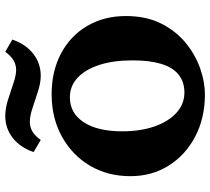

<svg xmlns="http://www.w3.org/2000/svg" viewBox="-55 -746 810 740"><g transform="rotate(-90 350.0 -376.0)"><path d="M356.4 8.8Q265.6 8.8 194.3 -28.3Q123 -65.4 82 -130.4Q41 -195.3 41 -278.3Q41 -366.2 81.5 -434.6Q122.1 -502.9 193.8 -542.5Q265.6 -582 356.4 -582Q445.3 -582 513.7 -545.9Q582 -509.8 620.1 -444.8Q658.2 -379.9 658.2 -295.9Q658.2 -216.8 628.9 -159.2Q599.6 -101.6 553.7 -64.5Q507.8 -27.3 455.6 -9.3Q403.3 8.8 356.4 8.8ZM363.3 -70.3Q405.3 -70.3 433.1 -93.3Q460.9 -116.2 474.1 -160.6Q487.3 -205.1 487.3 -269.5Q487.3 -344.7 469.7 -398.4Q452.1 -452.1 420.4 -481.9Q388.7 -511.7 344.7 -511.7Q284.2 -511.7 249 -458.5Q213.9 -405.3 213.9 -309.6Q213.9 -239.3 232.9 -185.1Q252 -130.9 285.6 -100.6Q319.3 -70.3 363.3 -70.3ZM520.5 -760.7 567.4 -733.4Q549.8 -681.6 512.7 -652.8Q475.6 -624 427.7 -624Q400.4 -624 367.2 -634.8Q334 -645.5 303.2 -655.8Q272.5 -666 251 -666Q230.5 -666 213.4 -656.2Q196.3 -646.5 180.7 -624L133.8 -651.4Q152.3 -704.1 189 -732.4Q225.6 -760.7 273.4 -760.7Q301.8 -760.7 334.5 -750.5Q367.2 -740.2 398.4 -729.5Q429.7 -718.8 450.2 -718.8Q470.7 -718.8 487.8 -729Q504.9 -739.3 520.5 -760.7Z"/></g></svg>

Font: Crimson Pro ExtraBold
Style: Regular
Weight: 800
Designer: Jacques Le Bailly
Foundry: Baron von Fonthausen
Version: Version 1.003